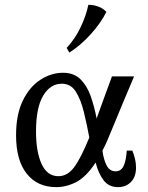

<svg xmlns="http://www.w3.org/2000/svg" viewBox="-20 -754 609 789"><path d="M539 -66Q539 -27 518 -6Q497 15 465 15Q427 15 405.5 -13.5Q384 -42 373 -86Q334 -27 293.5 -6Q253 15 211 15Q134 15 90 -40Q46 -95 46 -198Q46 -284 74 -341Q102 -398 146.5 -426.5Q191 -455 239 -455Q284 -455 311 -428Q338 -401 353 -358Q368 -315 377 -267Q390 -304 406 -347Q422 -390 440 -440H531Q508 -386 485.5 -332Q463 -278 445.5 -235.5Q428 -193 419 -172Q410 -152 401 -135Q406 -97 418.5 -73.5Q431 -50 455 -50Q477 -50 487.5 -71Q498 -92 501 -135H524Q531 -117 535 -100Q539 -83 539 -66ZM128 -214Q128 -130 151 -80Q174 -30 220 -30Q257 -30 284.5 -66.5Q312 -103 347 -189Q337 -243 324.5 -294Q312 -345 291.5 -377.5Q271 -410 234 -410Q187 -410 157.5 -361Q128 -312 128 -214ZM343 -734Q361 -735 382.5 -727.5Q404 -720 417 -705Q395 -660 353 -613.5Q311 -567 265 -538L254 -557Q289 -595 311.5 -642.5Q334 -690 343 -734Z"/></svg>

Font: Bona Nova SC
Style: Regular
Weight: 400
Designer: Mateusz Machalski
Foundry: Capitalics
Version: Version 4.001; ttfautohint (v1.8.4.7-5d5b)